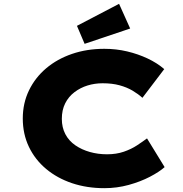

<svg xmlns="http://www.w3.org/2000/svg" viewBox="-20 -973 958 1003"><path d="M525 10Q434 10 356.5 -16Q279 -42 221 -90.5Q163 -139 131 -206Q99 -273 99 -354Q99 -434 131.5 -501Q164 -568 221.5 -616.5Q279 -665 356.5 -691.5Q434 -718 525 -718Q587 -718 644 -704.5Q701 -691 751 -667.5Q801 -644 838 -612L724 -462Q702 -482 672.5 -499.5Q643 -517 604.5 -527.5Q566 -538 516 -538Q475 -538 437.5 -526.5Q400 -515 369 -491.5Q338 -468 320.5 -433Q303 -398 303 -352Q303 -307 321.5 -272Q340 -237 373.5 -214Q407 -191 449.5 -179Q492 -167 539 -167Q588 -167 627 -180.5Q666 -194 695.5 -213.5Q725 -233 748 -250L840 -100Q812 -75 763 -49.5Q714 -24 652.5 -7Q591 10 525 10ZM422 -744 382 -838 602 -953 660 -824Z"/></svg>

Font: Lexend Peta ExtraBold
Style: Regular
Weight: 800
Version: Version 1.007